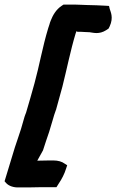

<svg xmlns="http://www.w3.org/2000/svg" viewBox="-42 -677 509 840"><path d="M-22 116 -15 124C-3 137 18 144 42 143H80C98 143 120 142 135 142H205L215 126C228 107 240 84 247 61L252 46L241 39C229 30 212 25 192 25H172C156 25 137 26 121 26L146 -19L147 -22C154 -46 164 -72 173 -100L188 -150C193 -167 197 -182 203 -197L204 -199V-200C213 -233 222 -265 231 -298C251 -377 266 -455 289 -531L291 -536V-540C295 -539 294 -537 310 -538C318 -538 334 -536 350 -536C363 -535 391 -524 424 -546L433 -552L438 -562C456 -601 441 -627 438 -638L435 -651L420 -652C395 -653 367 -655 339 -655C322 -655 305 -657 283 -657H236L227 -651C203 -635 189 -610 180 -587C177 -581 176 -575 174 -569L169 -554C144 -472 130 -389 109 -313C97 -270 85 -227 72 -184C69 -178 67 -170 65 -165L50 -113C42 -87 32 -60 23 -32Z"/></svg>

Font: SolarCharger
Style: 1052
Weight: 1000
Designer: Mew Too
Foundry: Cannot Into Space Fonts/KineticPlasma Fonts
Version: Version 1.100